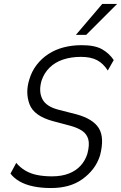

<svg xmlns="http://www.w3.org/2000/svg" viewBox="-20 -941 611 969"><path d="M237 8Q188 8 147.5 -0.5Q107 -9 78 -26Q49 -43 33 -65L62 -119Q81 -96 108 -80Q135 -64 169 -57.5Q203 -51 242 -51Q291 -51 327 -65Q363 -79 386.5 -104.5Q410 -130 421 -165Q433 -211 425.5 -238Q418 -265 395 -280.5Q372 -296 336 -306L246 -330Q151 -356 129 -415Q107 -474 128 -540Q140 -581 165 -613.5Q190 -646 224.5 -668.5Q259 -691 301.5 -702Q344 -713 392 -713Q459 -713 495 -692.5Q531 -672 554 -638L524 -585Q501 -621 469.5 -637.5Q438 -654 388 -654Q339 -654 298.5 -640.5Q258 -627 230.5 -600Q203 -573 190 -535Q174 -480 193.5 -441.5Q213 -403 276 -387L366 -364Q450 -341 479 -293.5Q508 -246 485 -157Q473 -119 450.5 -89.5Q428 -60 396 -37Q364 -14 324.5 -3Q285 8 237 8ZM363 -765 496 -921H571L415 -765Z"/></svg>

Font: Nunito Sans 7pt Condensed Light
Style: Italic
Weight: 300
Width: 3
Italic angle: -9°
Designer: Vernon Adams
Foundry: Vernon Adams
Version: Version 3.101;gftools[0.9.27]